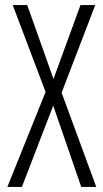

<svg xmlns="http://www.w3.org/2000/svg" viewBox="-20 -734 406 754"><path d="M358 0H299L189 -319L66 0H9L159 -373L30 -714H87L190 -424L296 -714H354L222 -370Z"/></svg>

Font: Noto Sans Gurmukhi ExtraCondensed Light
Style: Regular
Weight: 300
Width: 2
Designer: Jelle Bosma - Monotype Design Team
Foundry: Monotype Imaging Inc.
Version: Version 2.004; ttfautohint (v1.8.4.7-5d5b)